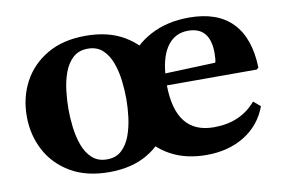

<svg xmlns="http://www.w3.org/2000/svg" viewBox="-63 -640 1123 756"><g transform="rotate(-10 498.5 -261.5)"><path d="M318 10.5Q227.5 10.5 164.2 -26.5Q101 -63.5 68.2 -125.5Q35.5 -187.5 35.5 -262Q35.5 -337 68.2 -398.8Q101 -460.5 164.2 -497.5Q227.5 -534.5 318 -534.5Q408.5 -534.5 471.2 -497.5Q534 -460.5 567 -398.8Q600 -337 600 -262Q600 -187.5 567 -125.5Q534 -63.5 471.2 -26.5Q408.5 10.5 318 10.5ZM318 -40.5Q354 -40.5 376.8 -61.8Q399.5 -83 411.8 -117Q424 -151 428.8 -189.2Q433.5 -227.5 433.5 -262Q433.5 -296 429 -334.5Q424.5 -373 412.2 -406.8Q400 -440.5 377.2 -461.8Q354.5 -483 318 -483Q281.5 -483 258.5 -461.8Q235.5 -440.5 223.2 -406.8Q211 -373 206.5 -334.5Q202 -296 202 -262Q202 -227.5 206.5 -189.2Q211 -151 223.2 -117Q235.5 -83 258.5 -61.8Q281.5 -40.5 318 -40.5ZM707 10.5Q625 10.5 563.8 -22.8Q502.5 -56 468.8 -115.8Q435 -175.5 435 -254Q435 -337.5 472.5 -400.5Q510 -463.5 576.8 -499Q643.5 -534.5 731.5 -534.5Q845 -534.5 904.2 -473.2Q963.5 -412 967 -293L959.5 -286.5H600Q602 -92 754.5 -92Q861.5 -92 923 -165L950.5 -141.5Q924 -69.5 859.8 -29.5Q795.5 10.5 707 10.5ZM719 -484Q668.5 -484 638.5 -445.2Q608.5 -406.5 602 -334L803 -341.5Q807 -352 807 -379Q807 -484 719 -484Z"/></g></svg>

Font: Libre Caslon Text
Style: Bold
Weight: 700
Designer: Pablo Impallari, Rodrigo Fuenzalida, Katja Schimmel
Foundry: Pablo Impallari, Rodrigo Fuenzalida
Version: Version 2.000